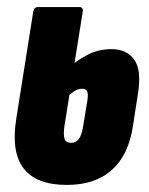

<svg xmlns="http://www.w3.org/2000/svg" viewBox="-20 -517 420 543"><path d="M169 6Q83 6 47 -40.5Q11 -87 26 -181L74 -484Q76 -497 88 -497H204Q216 -497 214 -484L162 -159Q159 -136 162.5 -124.5Q166 -113 182 -113Q208 -113 215 -159L227 -232Q230 -251 226.5 -258.5Q223 -266 212 -266Q200 -266 188.5 -258Q177 -250 166 -240L178 -328Q196 -345 226.5 -361.5Q257 -378 296 -378Q338 -378 359.5 -348.5Q381 -319 370 -251L356 -161Q344 -79 296.5 -36.5Q249 6 169 6Z"/></svg>

Font: Sofia Sans Extra Condensed Black
Style: Italic
Weight: 900
Italic angle: -9°
Version: Version 4.100